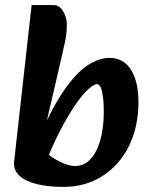

<svg xmlns="http://www.w3.org/2000/svg" viewBox="-20 -717 587 753"><path d="M228 16Q220 16 195.5 10.5Q171 5 141 -4.5Q111 -14 85 -24L137 -137Q158 -118 182 -102Q206 -86 230 -76Q254 -66 275 -66Q309 -66 334 -92Q359 -118 373 -166Q387 -214 387 -279Q387 -327 380.5 -357Q374 -387 359 -387Q351 -387 332.5 -372.5Q314 -358 288 -323.5Q262 -289 229 -229.5Q196 -170 159 -80L126 -161Q180 -288 229 -359.5Q278 -431 323 -460.5Q368 -490 409 -490Q465 -490 494 -443Q523 -396 523 -317Q523 -220 486 -145Q449 -70 382.5 -27Q316 16 228 16ZM228 16Q167 16 122.5 4.5Q78 -7 55.5 -28.5Q33 -50 35 -80L104 -697H191Q213 -697 227.5 -673Q242 -649 242 -621Q242 -587 236.5 -560.5Q231 -534 221 -490L151 -189L171 -34Z"/></svg>

Font: Alkatra SemiBold
Style: Regular
Weight: 600
Designer: Suman Bhandary
Version: Version 1.100;gftools[0.9.22]